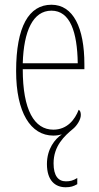

<svg xmlns="http://www.w3.org/2000/svg" viewBox="-20 -562 419 810"><path d="M257 228C278 228 290 224 306 215V189C288 200 276 203 258 203C226 203 206 180 206 127C206 54 251 12 290 -20C304 -32 321 -57 321 -77C321 -90 317 -96 312 -99C296 -57 263 -15 205 -15C125 -15 76 -97 76 -270H336V-291C336 -445 289 -542 197 -542C102 -542 48 -450 48 -262C48 -88 109 10 205 10C218 10 230 8 241 5C212 24 178 66 178 130C178 200 213 228 257 228ZM308 -295H76C80 -431 119 -517 197 -517C276 -517 306 -427 308 -295Z"/></svg>

Font: Noto Serif Armenian ExtraCondensed Thin
Style: Regular
Weight: 100
Width: 2
Designer: Monotype Design Team
Foundry: Monotype Imaging Inc.
Version: Version 2.008